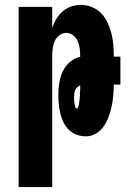

<svg xmlns="http://www.w3.org/2000/svg" viewBox="-20 -548 540 783"><path d="M56 215V-520H193V-434Q199 -453 209.5 -470.5Q220 -488 235.5 -501.5Q251 -515 270.5 -521.5Q290 -528 310 -528Q333 -528 355 -519Q377 -510 393 -493.5Q409 -477 419 -455.5Q429 -434 434.5 -411.5Q440 -389 442 -366Q444 -343 444 -320V-317H471V-203H444Q444 -181 442 -159Q440 -137 435.5 -115.5Q431 -94 423.5 -73Q416 -52 403.5 -33.5Q391 -15 371.5 -3.5Q352 8 330 8Q311 8 293 1.5Q275 -5 261.5 -18Q248 -31 239.5 -48Q231 -65 226.5 -83.5Q222 -102 220 -120.5Q218 -139 218 -158V-159Q218 -175 219.5 -191.5Q221 -208 224.5 -224Q228 -240 235 -255Q242 -270 252.5 -282.5Q263 -295 277 -304Q291 -313 307 -316V-320Q307 -335 305 -350.5Q303 -366 297 -380Q291 -394 278 -404Q265 -414 250 -414Q235 -414 222 -404Q209 -394 203 -380Q197 -366 195 -350.5Q193 -335 193 -320V215ZM294 -106Q298 -106 299 -110.5Q300 -115 301 -119Q302 -123 302.5 -127Q303 -131 303.5 -135Q304 -139 304.5 -143Q305 -147 305.5 -151Q306 -155 306 -159Q306 -163 306 -167Q306 -171 306.5 -175Q307 -179 307 -183.5Q307 -188 307 -192Q307 -196 307 -200Q301 -197 295.5 -192.5Q290 -188 287 -181.5Q284 -175 283 -168Q282 -161 282 -154Q282 -150 282 -145.5Q282 -141 282.5 -136.5Q283 -132 283.5 -128Q284 -124 285 -119.5Q286 -115 287.5 -110.5Q289 -106 294 -106Z"/></svg>

Font: Iosevka Heavy
Style: Regular
Weight: 900
Monospace: yes
Designer: Belleve Invis
Foundry: Belleve Invis
Version: Version 32.5.0; ttfautohint (v1.8.4)